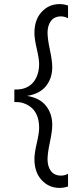

<svg xmlns="http://www.w3.org/2000/svg" viewBox="-20 -732 362 937"><path d="M312 178Q292 185 270 185Q219 185 183.5 147Q148 109 148 44Q148 16 159.5 -33.5Q171 -83 171 -107Q171 -210 82 -232Q74 -234 50 -234V-295Q71 -295 82 -297Q126 -305 148.5 -338.5Q171 -372 171 -420Q171 -444 159.5 -493.5Q148 -543 148 -571Q148 -636 183.5 -674Q219 -712 270 -712Q292 -712 312 -705V-643Q295 -652 278 -652Q245 -652 228.5 -629.5Q212 -607 212 -573Q212 -543 223.5 -489Q235 -435 235 -404Q235 -350 204.5 -312Q174 -274 112 -264Q174 -254 204.5 -215.5Q235 -177 235 -123Q235 -92 223.5 -38Q212 16 212 46Q212 80 228.5 102.5Q245 125 278 125Q296 125 312 116Z"/></svg>

Font: Hind Guntur Light
Style: Regular
Weight: 300
Designer: Manushi Parikh, Hitesh Malaviya
Foundry: Indian Type Foundry
Version: Version 1.002;PS 1.0;hotconv 1.0.86;makeotf.lib2.5.63406; tt